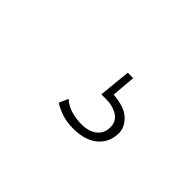

<svg xmlns="http://www.w3.org/2000/svg" viewBox="-38 -134 452 452"><g transform="rotate(45 187.5 92.0)"><path d="M203 184Q184 184 168 179Q152 174 137 165L147 142Q159 153 175.5 158Q192 163 211 163Q235 163 249.5 151.5Q264 140 264 120Q264 100 248 90Q232 80 210 80H194L202 0H220L215 60Q254 63 271 79.5Q288 96 288 115Q288 146 266 165Q244 184 203 184Z"/></g></svg>

Font: Inconsolata Condensed ExtraLight
Style: Regular
Weight: 200
Width: 3
Monospace: yes
Designer: Raph Levien, Cyreal, Brenton Simpson
Foundry: Raph Levien, Cyreal, Google
Version: Version 3.100; ttfautohint (v1.8.4.7-5d5b)